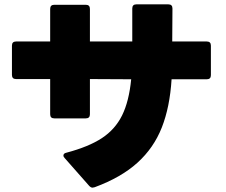

<svg xmlns="http://www.w3.org/2000/svg" viewBox="-20 -812 1040 884"><path d="M406 52Q398 52 390 43L278 -84Q272 -90 272 -96Q272 -106 286 -109Q388 -136 449 -176Q510 -216 542 -280.5Q574 -345 584 -447L394 -448V-286Q394 -267 375 -267H230Q211 -267 211 -286V-448H54Q35 -448 35 -467V-602Q35 -621 54 -621H211V-771Q211 -790 230 -790H375Q394 -790 394 -771V-621H589V-773Q589 -792 608 -792H755Q774 -792 774 -773L773 -621H932Q951 -621 951 -602V-466Q951 -447 932 -447H770Q762 -319 725 -225Q688 -131 613 -63Q538 5 416 50Z"/></svg>

Font: LINE Seed JP_TTF ExtraBold
Style: Regular
Weight: 800
Designer: LY Corporation & Fontrix & Fontworks
Version: Version 1.015